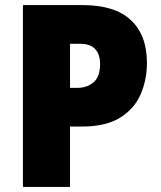

<svg xmlns="http://www.w3.org/2000/svg" viewBox="-20 -734 631 754"><path d="M305 -714Q431 -714 494 -655Q557 -596 557 -487Q557 -420 532 -363Q507 -306 451 -271.5Q395 -237 301 -237H255V0H70V-714ZM296 -562H255V-389H285Q321 -389 347 -410.5Q373 -432 373 -483Q373 -520 354 -541Q335 -562 296 -562Z"/></svg>

Font: Noto Sans Lao Looped SemiCondensed Black
Style: Regular
Weight: 900
Width: 4
Designer: Mark Frömberg, Ben Mitchell
Foundry: The Fontpad Ltd
Version: Version 1.002; ttfautohint (v1.8.4.7-5d5b)